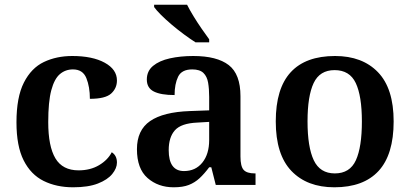

<svg xmlns="http://www.w3.org/2000/svg" viewBox="-20 -786 1743 816"><path d="M291 10Q220 10 165.5 -17Q111 -44 80.5 -104.5Q50 -165 50 -266Q50 -373 81.5 -435Q113 -497 166.5 -522.5Q220 -548 287 -548Q373 -548 425 -519.5Q477 -491 477 -444Q477 -411 452.5 -388.5Q428 -366 362 -366Q362 -417 347 -454Q332 -491 290 -491Q258 -491 234.5 -471Q211 -451 198 -402.5Q185 -354 185 -267Q185 -164 215.5 -113Q246 -62 314 -62Q364 -62 401 -84Q438 -106 455 -139Q477 -125 477 -95Q477 -71 457 -46.5Q437 -22 396 -6Q355 10 291 10Z M718 10Q652 10 607 -29.5Q562 -69 562 -152Q562 -233 618 -271.5Q674 -310 787 -314L869 -317V-374Q869 -408 864.5 -434.5Q860 -461 844.5 -476Q829 -491 797 -491Q752 -491 737 -460Q722 -429 722 -382Q664 -382 634 -397Q604 -412 604 -448Q604 -484 630.5 -506Q657 -528 702 -538Q747 -548 801 -548Q902 -548 952 -509.5Q1002 -471 1002 -377V-121Q1002 -79 1015.5 -64Q1029 -49 1063 -49H1066V0H897L878 -75H869Q848 -47 828 -28.5Q808 -10 782.5 0Q757 10 718 10ZM762 -59Q811 -59 840 -95Q869 -131 869 -191V-268L818 -265Q750 -262 723.5 -232.5Q697 -203 697 -148Q697 -59 762 -59ZM811 -606Q789 -620 762.5 -639.5Q736 -659 710 -681Q684 -703 664 -723Q644 -743 635 -756V-766H775Q786 -744 802.5 -717Q819 -690 837 -664Q855 -638 869 -619V-606Z M1401 10Q1285 10 1218.5 -59.5Q1152 -129 1152 -270Q1152 -410 1215.5 -479Q1279 -548 1404 -548Q1520 -548 1586.5 -479Q1653 -410 1653 -270Q1653 -129 1589 -59.5Q1525 10 1401 10ZM1403 -49Q1467 -49 1492.5 -105Q1518 -161 1518 -270Q1518 -378 1492 -433Q1466 -488 1402 -488Q1339 -488 1313 -433Q1287 -378 1287 -270Q1287 -161 1313.5 -105Q1340 -49 1403 -49Z"/></svg>

Font: Noto Serif Tibetan SemiBold
Style: Regular
Weight: 600
Designer: Monotype Design Team
Foundry: Monotype Imaging Inc.
Version: Version 2.103; ttfautohint (v1.8.4.7-5d5b)